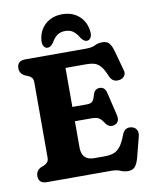

<svg xmlns="http://www.w3.org/2000/svg" viewBox="-99 -987 853 1078"><g transform="rotate(-10 327.5 -448.0)"><path d="M36 -657.5Q36 -700 83.5 -700H429.5Q463 -700 482.2 -709.8Q501.5 -719.5 524.5 -719.5Q550.5 -719.5 563.5 -705Q576.5 -690.5 585.5 -658.5L617 -543.5Q622.5 -524.5 612.8 -511.2Q603 -498 585 -494.5Q568.5 -491 553.5 -497.2Q538.5 -503.5 529 -525Q513 -564.5 497 -583.2Q481 -602 461.5 -607.8Q442 -613.5 415 -613.5H297V-391H378.5Q402.5 -391 412 -401.5Q421.5 -412 427.5 -436.5Q437 -469 465 -469.5Q495.5 -470 503.5 -436L535 -304Q545 -261 512 -250Q482 -240 461.5 -270Q447 -293 433.2 -301.2Q419.5 -309.5 387 -309.5H297V-160Q297 -86.5 367.5 -86.5H425Q457 -86.5 479 -94.2Q501 -102 517.8 -124Q534.5 -146 551 -189.5Q566 -228.5 605 -220.5Q625 -216 633.2 -200.2Q641.5 -184.5 635 -161.5L604.5 -43Q595.5 -11.5 582.2 3.2Q569 18 542.5 18Q520.5 18 501 9Q481.5 0 449 0H83.5Q36 0 36 -42.5Q36 -73.5 65 -88L84 -95.5Q97 -101.5 103.8 -110.5Q110.5 -119.5 110.5 -137.5V-562.5Q110.5 -580.5 103.8 -589.5Q97 -598.5 84 -604.5L65 -612Q36 -626.5 36 -657.5ZM330.5 -818Q304 -818 285.8 -805.2Q267.5 -792.5 252.5 -766Q236 -742.5 219.5 -742.5Q204.5 -742.5 196.8 -755Q189 -767.5 190.5 -787.5Q195.5 -845 233.8 -879.2Q272 -913.5 330.5 -913.5Q389 -913.5 427 -879.2Q465 -845 470 -787.5Q471.5 -767.5 463.8 -755Q456 -742.5 441 -742.5Q425 -742.5 408.5 -766Q393.5 -792.5 375.2 -805.2Q357 -818 330.5 -818Z"/></g></svg>

Font: Fraunces 72pt S100
Style: Bold
Weight: 700
Version: Version 1.000; ttfautohint (v1.8.3)